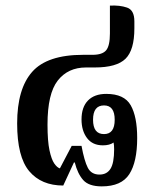

<svg xmlns="http://www.w3.org/2000/svg" viewBox="-20 -652 543 683"><path d="M342 11Q296 11 276 -11.5Q256 -34 246 -74H243L205 8Q127 8 84 -43Q41 -94 41 -213Q41 -336 94.5 -396.5Q148 -457 276 -457H309Q344 -457 357.5 -473Q371 -489 371 -533V-632Q406 -634 432 -625Q458 -616 458 -576V-551Q458 -474 426.5 -443Q395 -412 317 -412H286Q222 -412 185.5 -365.5Q149 -319 149 -209Q149 -150 156 -117.5Q163 -85 173 -70.5Q183 -56 193 -53L235 -133H270Q280 -79 292.5 -55Q305 -31 334 -31Q360 -31 373 -51.5Q386 -72 386 -121Q386 -136 384 -145Q370 -135 346 -135Q309 -135 289.5 -161Q270 -187 270 -227Q270 -271 293 -294.5Q316 -318 358 -318Q422 -318 445 -277.5Q468 -237 468 -161Q468 -76 440 -32.5Q412 11 342 11ZM350 -175Q388 -175 388 -226Q388 -277 350 -277Q311 -277 311 -226Q311 -175 350 -175Z"/></svg>

Font: Noto Serif Thai ExtraCondensed SemiBold
Style: Regular
Weight: 600
Width: 2
Designer: Monotype Design Team
Foundry: Monotype Imaging Inc.
Version: Version 2.001; ttfautohint (v1.8.4.7-5d5b)